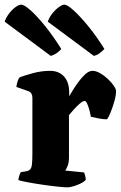

<svg xmlns="http://www.w3.org/2000/svg" viewBox="-52 -804 520 824"><path d="M237 0Q225 0 196 -3Q167 -6 132.5 -11Q98 -16 68.5 -21.5Q39 -27 27 -31Q27 -38 30 -47.5Q33 -57 37 -65L61 -69Q71 -71 77 -76.5Q83 -82 85 -98Q87 -114 87 -147V-385Q87 -406 69 -413L18 -431Q20 -443 23 -453.5Q26 -464 32 -472Q50 -479 87.5 -489.5Q125 -500 163 -500Q200 -500 222.5 -476Q245 -452 245 -406V-391Q248 -396 258.5 -413.5Q269 -431 283.5 -451Q298 -471 314 -485.5Q330 -500 345 -500Q360 -500 377.5 -490Q395 -480 410.5 -465.5Q426 -451 436 -436.5Q446 -422 446 -413Q446 -395 439 -370Q432 -345 423 -322.5Q414 -300 407 -292Q390 -292 370 -296Q350 -300 338 -303Q337 -310 333 -326.5Q329 -343 323 -357Q317 -371 311 -371Q304 -371 290 -359Q276 -347 263 -332Q250 -317 244 -310V-128Q244 -106 238 -91.5Q232 -77 228 -72L309 -64Q311 -59 313.5 -50Q316 -41 316 -32Q305 -20 279 -10Q253 0 237 0ZM166 -564 -32 -711Q-26 -729 -13 -746Q0 -763 14.5 -773.5Q29 -784 39 -784Q52 -784 79 -760Q106 -736 140.5 -693.5Q175 -651 211 -594Q206 -587 194 -578Q182 -569 166 -564ZM351 -564 153 -711Q159 -729 172 -745.5Q185 -762 200 -773Q215 -784 224 -784Q237 -784 264 -759.5Q291 -735 326 -692.5Q361 -650 396 -594Q390 -587 378 -577.5Q366 -568 351 -564Z"/></svg>

Font: Texturina ExtraBold
Style: Regular
Weight: 800
Designer: Guillermo Torres Carreño
Foundry: Omnibus-Type
Version: Version 1.002; ttfautohint (v1.8.3)